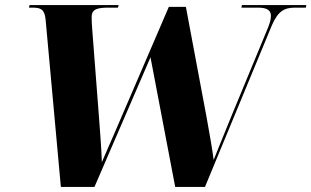

<svg xmlns="http://www.w3.org/2000/svg" viewBox="-20 -734 1223 754"><path d="M159 -658 219 0H351L571 -509L668 0H785L1047 -633C1072 -692 1098 -704 1139 -704H1181L1183 -714H930L928 -704H994C1029 -704 1044 -693 1044 -672C1044 -657 1039 -640 1029 -617L890 -281C868 -229 833 -139 819 -106C814 -146 803 -210 791 -275L710 -707H643L430 -212C407 -158 393 -129 380 -97C379 -138 372 -233 369 -270L342 -621C340 -643 340 -657 340 -668C340 -700 366 -704 409 -704H443L446 -714H96L94 -704H107C138 -704 155 -699 159 -658Z"/></svg>

Font: Noto Serif Display ExtraBold
Style: Italic
Weight: 800
Italic angle: -12°
Designer: Monotype Design Team
Foundry: Monotype Imaging Inc.
Version: Version 2.009